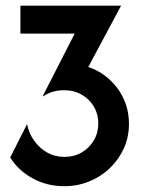

<svg xmlns="http://www.w3.org/2000/svg" viewBox="-20 -645 498 678"><path d="M206.9 12.5Q145.8 12.5 95.1 -15.3Q44.4 -43.1 16 -88.9L75.7 -206.9Q81.2 -175.7 100 -149Q118.8 -122.2 146.2 -106.6Q173.6 -91 207.6 -91Q241.7 -91 268.4 -106.6Q295.1 -122.2 311.1 -149Q327.1 -175.7 327.1 -209Q327.1 -241.7 311.8 -268.1Q296.5 -294.4 269.1 -310.4Q241.7 -326.4 205.6 -326.4Q185.4 -326.4 167.4 -321.2Q149.3 -316 132.6 -304.9L131.2 -306.2L243.8 -526.4H52.1V-625H406.9V-623.6L291.7 -408.3Q322.2 -398.6 348.6 -379.2Q375 -359.7 394.4 -333.7Q413.9 -307.6 424.7 -275.7Q435.4 -243.8 435.4 -207.6Q435.4 -161.1 417.4 -121.2Q399.3 -81.2 367.7 -51Q336.1 -20.8 294.8 -4.2Q253.5 12.5 206.9 12.5Z"/></svg>

Font: Afacad Flux SemiBold
Style: Regular
Weight: 600
Designer: Kristian Moeller
Foundry: Dicotype
Version: Version 1.100